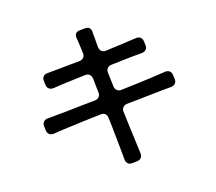

<svg xmlns="http://www.w3.org/2000/svg" viewBox="-112 -919 1224 1088"><g transform="rotate(-15 500.0 -375.0)"><path d="M497 -4Q496 -17 494 -39L482 -156Q480 -181 477 -205.5Q474 -230 471 -255Q469 -271 459 -279Q449 -287 433 -285Q407 -282 382 -279Q357 -276 332 -273L207 -257Q190 -255 176 -252.5Q162 -250 148 -248Q132 -246 121.5 -254Q111 -262 109 -278L106 -302Q104 -319 112.5 -329Q121 -339 138 -341Q149 -342 162.5 -343Q176 -344 191 -346Q219 -348 250.5 -351.5Q282 -355 317 -359L423 -370Q438 -372 446.5 -382.5Q455 -393 453 -408L444 -493Q442 -508 431.5 -516.5Q421 -525 406 -523Q376 -519 347.5 -516Q319 -513 291 -509Q269 -506 250 -503.5Q231 -501 214 -498Q197 -496 186.5 -504Q176 -512 174 -528L171 -551Q169 -568 178 -578Q187 -588 203 -589Q251 -594 299.5 -598.5Q348 -603 396 -608Q411 -610 419.5 -620.5Q428 -631 426 -646Q424 -662 422 -677Q420 -692 418 -707Q416 -716 415.5 -724Q415 -732 413 -739Q408 -771 440 -776L474 -779Q489 -781 498.5 -773Q508 -765 509 -750Q510 -742 510 -734Q510 -726 512 -717Q513 -703 514 -688Q515 -673 517 -656Q519 -641 529.5 -632.5Q540 -624 555 -626L667 -641Q687 -644 705 -646.5Q723 -649 738 -651Q754 -653 764.5 -645Q775 -637 777 -621L780 -599Q782 -582 773 -572Q764 -562 747 -560Q732 -559 715 -557.5Q698 -556 678 -554L564 -541Q549 -539 540.5 -528.5Q532 -518 534 -503L544 -419Q546 -404 556.5 -395.5Q567 -387 582 -389L682 -401Q714 -405 744 -409Q774 -413 800 -417L848 -424Q864 -426 874.5 -418Q885 -410 887 -394L890 -370Q892 -354 883.5 -344Q875 -334 859 -332Q849 -331 838 -330Q827 -329 815 -328L694 -315Q688 -314 681.5 -313.5Q675 -313 669 -312L618 -307Q611 -306 605 -305.5Q599 -305 592 -304Q577 -302 568.5 -291.5Q560 -281 562 -266L574 -169Q582 -101 589 -53L594 -14Q596 2 588 12.5Q580 23 564 25L535 28Q519 30 509 21.5Q499 13 497 -4Z"/></g></svg>

Font: Higure Gothic Medium
Style: Regular
Weight: 500
Designer: Yoshimichi Ohira
Foundry: Positype
Version: Version 1.000